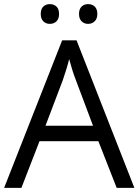

<svg xmlns="http://www.w3.org/2000/svg" viewBox="-20 -913 673 933"><path d="M222 -797Q242 -797 254.5 -809.5Q267 -822 267 -845Q267 -869 254.5 -881Q242 -893 222 -893Q203 -893 190.5 -881Q178 -869 178 -845Q178 -822 190.5 -809.5Q203 -797 222 -797ZM408 -797Q427 -797 440 -809.5Q453 -822 453 -845Q453 -869 440.5 -881Q428 -893 408 -893Q389 -893 376.5 -881Q364 -869 364 -845Q364 -822 376.5 -809.5Q389 -797 408 -797ZM352 -717H282L0 0H84L172 -227H458L547 0H633ZM285 -523Q308 -590 316 -626Q332 -566 349 -523L432 -302H201Z"/></svg>

Font: OpenSansMMV
Style: Regular
Weight: 400
Designer: Steve Matteson
Foundry: Ascender Corporation
Version: Version 4.000